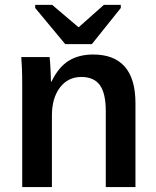

<svg xmlns="http://www.w3.org/2000/svg" viewBox="-20 -760 633 780"><path d="M190.9 -291V0H70.3V-412.1Q70.3 -455.6 69.1 -483.2Q67.9 -510.7 66.4 -528.3H181.6Q182.6 -521.5 183.8 -502.2Q185.1 -482.9 186 -462.2Q187 -441.4 187 -428.2H189Q217.3 -486.8 258.5 -512.7Q299.8 -538.6 358.4 -538.6Q443.4 -538.6 486.8 -489.3Q530.3 -439.9 530.3 -340.8V0H409.7V-309.1Q409.7 -380.9 385.7 -414.1Q361.8 -447.3 310.5 -447.3Q255.9 -447.3 223.4 -404.3Q190.9 -361.3 190.9 -291ZM470.7 -727.5 353 -580.6H245.1L123 -727.5V-740.2H191.9L298.3 -649.9H300.3L401.9 -740.2H470.7Z"/></svg>

Font: Arimo SemiBold
Style: Regular
Weight: 600
Designer: Steve Matteson
Foundry: Monotype Imaging Inc.
Version: Version 1.33